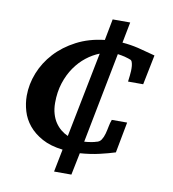

<svg xmlns="http://www.w3.org/2000/svg" viewBox="-80 -662 757 842"><g transform="rotate(10 299.0 -241.0)"><path d="M535.2 -335H467.8Q467.8 -336.4 468.8 -343.8Q469.7 -351.1 470.9 -361.3Q472.2 -371.6 472.7 -383.3Q473.1 -395 472.2 -405.3Q471.2 -415.5 468.3 -423.1Q465.3 -430.7 459 -432.1Q456.5 -433.1 450.9 -435.1Q445.3 -437 437.5 -439Q429.7 -440.9 420.7 -442.9Q411.6 -444.8 402.8 -445.8L324.2 -42Q339.8 -43 355 -45.7Q370.1 -48.3 376 -50.8Q390.6 -53.2 398.4 -64.9Q406.2 -76.7 410.6 -92.8Q415 -108.9 418.2 -126.2Q421.4 -143.6 426.8 -157.2H495.1L469.2 -20Q440.4 -10.7 400.9 -1.5Q361.3 7.8 314 11.2L293.9 109.9H216.8L236.8 8.8Q182.1 2.4 144.8 -18.1Q107.4 -38.6 84.2 -66.9Q61 -95.2 51 -129.2Q41 -163.1 41 -196.8Q41 -248.5 61 -299.1Q81.1 -349.6 118.9 -390.9Q156.7 -432.1 211.4 -460.7Q266.1 -489.3 335.9 -497.1L354 -591.8H432.1L414.1 -499Q432.1 -497.6 449.7 -494.9Q467.3 -492.2 485.1 -488Q502.9 -483.9 521.5 -478.5L562 -467.8ZM324.2 -434.1Q293.9 -422.4 266.1 -400.6Q238.3 -378.9 216.6 -347.7Q194.8 -316.4 181.9 -276.4Q168.9 -236.3 168.9 -188Q168.9 -161.1 175.3 -139.4Q181.6 -117.7 192.6 -101.3Q203.6 -85 218 -73.2Q232.4 -61.5 249 -54.2Z"/></g></svg>

Font: Charis SIL Viet
Style: Bold Italic
Weight: 700
Italic angle: -11°
Foundry: SIL International
Version: Version 5.000